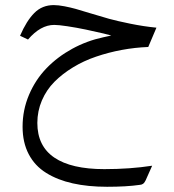

<svg xmlns="http://www.w3.org/2000/svg" viewBox="-20 -403 673 743"><path d="M383.8 251.5Q482.9 251.5 568.8 238.3L547.9 285.2Q545.4 291.5 544.2 293.7Q543 295.9 540.8 299.8Q538.6 303.7 537.1 305.2Q535.6 306.6 533 308.6Q530.3 310.5 527.3 311.3Q524.4 312 520 312.5Q469.2 319.8 394.5 319.8Q320.3 319.8 261.5 306.6Q202.6 293.5 158.7 266.1Q114.7 238.8 91.1 193.6Q67.4 148.4 67.4 87.4Q67.4 22.5 92.3 -36.1Q117.2 -94.7 159.9 -138.9Q202.6 -183.1 259.3 -214.1Q315.9 -245.1 379.9 -258.8L410.6 -265.6L380.4 -273.4Q349.6 -280.8 312 -288.6Q274.4 -296.4 240.2 -301.5Q206.1 -306.6 189.9 -306.6Q136.7 -306.6 88.4 -250L57.6 -264.6Q82.5 -322.3 112.8 -352.8Q143.1 -383.3 188 -383.3Q205.6 -383.3 229.5 -378.7Q253.4 -374 272.5 -368.7Q291.5 -363.3 326.7 -352.5Q371.1 -338.9 401.9 -330.3Q432.6 -321.8 484.1 -311.3Q535.6 -300.8 585.4 -295.9L553.7 -221.2Q502 -219.2 450.9 -209.7Q399.9 -200.2 351.8 -183.8Q303.7 -167.5 262.5 -142.3Q221.2 -117.2 190.4 -86.2Q159.7 -55.2 142.1 -14.2Q124.5 26.9 124.5 72.8Q124.5 162.1 190.2 206.8Q255.9 251.5 383.8 251.5Z"/></svg>

Font: Sahel Light FD
Style: Light-FD
Weight: 300
Foundry: Saber Rastikerdar (saber.rastikerdar@gmail.com)
Version: Version 3.3.0